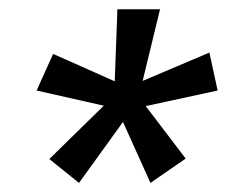

<svg xmlns="http://www.w3.org/2000/svg" viewBox="-20 -759 496 420"><path d="M298.8 -526.9 386.2 -412.1 309.1 -358.9 249 -492.2 152.8 -358.9 87.9 -411.1 207 -527.8 60.1 -561 96.2 -641.1 231 -581.1 236.8 -738.8H330.1L292 -582L438 -644L456.1 -561Z"/></svg>

Font: FiraSans-Italic
Style: Italic
Weight: 400
Italic angle: -8°
Designer: Carrois Corporate & Edenspiekermann AG
Foundry: Carrois Corporate GbR & Edenspiekermann AG
Version: Version 3.106;PS 003.106;hotconv 1.0.70;makeotf.lib2.5.58329